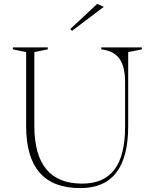

<svg xmlns="http://www.w3.org/2000/svg" viewBox="-20 -951 779 984"><path d="M391 13Q252 13 183 -66.5Q114 -146 114 -304V-684L46 -698V-708H225V-698L156 -684V-307Q156 -158 217 -84Q278 -10 401 -10Q512 -10 566.5 -82Q621 -154 621 -300V-530Q621 -569 614 -599Q607 -629 592.5 -649.5Q578 -670 555 -682Q532 -694 499 -698V-708H707V-698L637 -684V-305Q637 -146 576 -66.5Q515 13 391 13ZM349 -793 340 -802 478 -931 512 -916Z"/></svg>

Font: Kalnia Thin ExtraLight
Style: Regular
Weight: 250
Version: Version 1.105